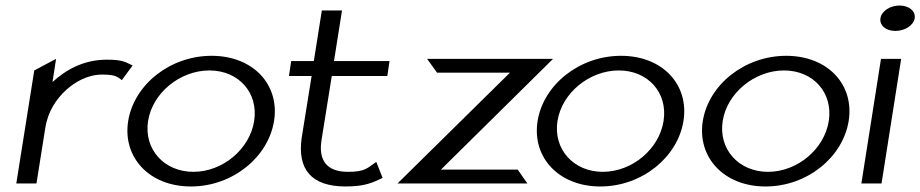

<svg xmlns="http://www.w3.org/2000/svg" viewBox="-20 -664 3331 695"><path d="M39 0H112L144 -201C153 -260 184 -306 220 -339C253 -368 297 -394 350 -394C395 -394 405 -387 421 -374L460 -427C434 -439 425 -448 367 -448C281 -448 217 -410 170 -367L183 -451L104 -409Z M444 -226C423 -95 520 11 671 11C822 11 951 -95 972 -226C993 -357 897 -462 746 -462C595 -462 465 -357 444 -226ZM516 -226C532 -328 632 -409 738 -409C844 -409 916 -328 900 -226C884 -124 786 -42 680 -42C574 -42 500 -124 516 -226Z M1026 -389H1108L1072 -165C1056 -52 1106 11 1231 11C1301 11 1329 -3 1365 -20L1342 -78C1309 -55 1301 -42 1240 -42C1162 -42 1132 -84 1144 -158L1181 -389H1382L1390 -443H1189L1218 -626H1145L1116 -443H1034Z M1419 0H1889L1854 -50H1576L1982 -451H1526L1562 -401H1826Z M1926 -226C1905 -95 2002 11 2153 11C2304 11 2433 -95 2454 -226C2475 -357 2379 -462 2228 -462C2077 -462 1947 -357 1926 -226ZM1998 -226C2014 -328 2114 -409 2220 -409C2326 -409 2398 -328 2382 -226C2366 -124 2268 -42 2162 -42C2056 -42 1982 -124 1998 -226Z M2524 -226C2503 -95 2600 11 2751 11C2902 11 3031 -95 3052 -226C3073 -357 2977 -462 2826 -462C2675 -462 2545 -357 2524 -226ZM2596 -226C2612 -328 2712 -409 2818 -409C2924 -409 2996 -328 2980 -226C2964 -124 2866 -42 2760 -42C2654 -42 2580 -124 2596 -226Z M3167 -598C3163 -572 3187 -552 3221 -552C3255 -552 3287 -572 3291 -598C3295 -624 3270 -644 3236 -644C3202 -644 3171 -624 3167 -598ZM3098 0H3171L3242 -451H3169Z"/></svg>

Font: Charger Sport
Style: DfExtObl
Weight: 400
Designer: Jasper
Foundry: Cannot Into Space Fonts
Version: Version 1.1